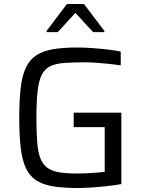

<svg xmlns="http://www.w3.org/2000/svg" viewBox="-20 -934 716 962"><path d="M368.2 8Q295 8 244.2 -0.6Q193.3 -9.3 160.4 -31.2Q127.6 -53.1 109.3 -92.6Q91 -132.2 83.7 -193.8Q76.4 -255.4 76.4 -344Q76.4 -432.6 83.7 -494.2Q91 -555.8 109.8 -595.4Q128.6 -634.9 161.7 -656.8Q194.8 -678.7 245.4 -687.4Q296 -696 368.2 -696Q401.7 -696 440.7 -693.2Q479.7 -690.5 517.4 -686.2Q555.1 -681.9 584.9 -675.8V-606.3Q552.6 -611.3 519.6 -614.6Q486.6 -617.8 458.3 -619.8Q430 -621.8 410.2 -621.8Q348 -621.8 304.7 -618.8Q261.3 -615.9 233.3 -603Q205.3 -590.1 190 -560.5Q174.7 -530.8 168.6 -478.7Q162.4 -426.5 162.4 -344Q162.4 -271.3 166.4 -221.7Q170.3 -172 182.4 -140.8Q194.5 -109.6 217.4 -93.1Q240.4 -76.5 277.6 -70.5Q314.8 -64.6 369.9 -64.6Q390.7 -64.6 415.8 -65.8Q441 -67 464.8 -68.9Q488.6 -70.9 504.6 -72.8V-297.1H349.2V-369.6H587.9V-11.7Q554.8 -5.6 515.4 -1.4Q476 2.9 437.6 5.5Q399.3 8 368.2 8ZM213.5 -773V-779.1L315.1 -913.8H400.8L502.9 -779.1V-773H446.5L357.7 -869.6L269.3 -773Z"/></svg>

Font: Saira Thin
Style: Regular
Weight: 100
Designer: Hector Gatti with collaboration of the Omnibus-Type team
Foundry: Omnibus-Type
Version: Version 1.101